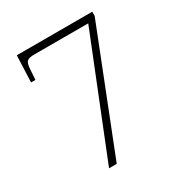

<svg xmlns="http://www.w3.org/2000/svg" viewBox="-168 -833 896 952"><g transform="rotate(-30 279.5 -357.0)"><path d="M181 0 451 -674H140Q113 -674 101.5 -665Q90 -656 88 -622L84 -562H59L65 -714H497V-690L225 0Z"/></g></svg>

Font: Noto Rashi Hebrew ExtraLight
Style: Regular
Weight: 250
Version: Version 1.006